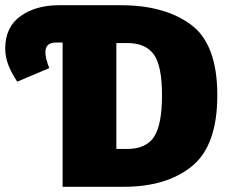

<svg xmlns="http://www.w3.org/2000/svg" viewBox="-20 -716 873 736"><path d="M455 0H220V-553H195Q154 -553 154 -516Q154 -492 169 -455L46 -403Q24 -436 12 -467Q0 -498 0 -530Q0 -612 58.5 -654Q117 -696 206 -696H443Q611 -696 712 -621.5Q813 -547 813 -351Q813 -158 716 -79Q619 0 455 0ZM467 -145Q540 -145 570.5 -191.5Q601 -238 601 -351Q601 -464 569.5 -507.5Q538 -551 468 -551H426V-145Z"/></svg>

Font: Trujillo Black
Style: Regular
Weight: 900
Designer: Fira Sans original fonts by bBox Type GmbH, Carrois Corporate GbR, & Edenspiekermann AG / Changes by Cristiano Sobral
Foundry: Fira Sans original fonts by bBox Type GmbH, Carrois Corporate GbR, & Edenspiekermann AG / Changes by Cristiano Sobral
Version: Version 4.301;July 28, 2020;FontCreator 13.0.0.2655 64-bit